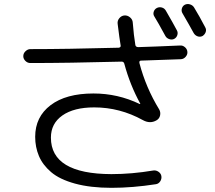

<svg xmlns="http://www.w3.org/2000/svg" viewBox="-20 -860 1040 930"><path d="M783.2 -808.6Q818.4 -748 836.9 -712.9Q842.8 -702.1 838.9 -689.9Q835 -677.7 824.2 -671.9Q813.5 -666 800.3 -670.4Q787.1 -674.8 781.2 -685.5Q745.1 -752 727.5 -780.3Q720.7 -791 724.6 -803.2Q728.5 -815.4 739.7 -821.3Q751 -827.1 763.7 -823.7Q776.4 -820.3 783.2 -808.6ZM919.9 -824.2Q946.3 -781.2 974.6 -726.6Q980.5 -715.8 976.1 -704.1Q971.7 -692.4 960.9 -685.5Q949.2 -679.7 937 -684.1Q924.8 -688.5 918 -700.2Q898.4 -736.3 864.3 -794.9Q857.4 -805.7 860.8 -818.4Q864.3 -831.1 875 -836.9Q886.7 -842.8 899.9 -838.9Q913.1 -835 919.9 -824.2ZM127 -554.7Q113.3 -554.7 103 -564.9Q92.8 -575.2 92.8 -587.9Q92.8 -601.6 103.5 -611.8Q114.3 -622.1 127 -622.1Q302.7 -622.1 554.7 -628.9Q558.6 -628.9 562 -631.8Q565.4 -634.8 564.5 -638.7Q558.6 -672.9 549.8 -745.1Q547.9 -759.8 558.1 -772Q568.4 -784.2 583 -785.2Q597.7 -786.1 609.9 -775.9Q622.1 -765.6 623 -751Q627.9 -687.5 635.7 -641.6Q637.7 -631.8 650.4 -631.8Q721.7 -633.8 852.5 -639.6Q865.2 -640.6 876 -631.3Q886.7 -622.1 887.7 -608.4Q888.7 -595.7 879.4 -585Q870.1 -574.2 856.4 -573.2Q790 -570.3 663.1 -566.4Q653.3 -566.4 655.3 -554.7Q686.5 -435.5 751 -330.1Q758.8 -316.4 755.4 -300.8Q752 -285.2 738.3 -277.3Q707 -258.8 671.9 -278.3Q560.5 -339.8 436.5 -339.8Q337.9 -339.8 282.2 -300.8Q226.6 -261.7 226.6 -193.4Q226.6 -17.6 519.5 -16.6Q618.2 -16.6 722.7 -34.2Q736.3 -36.1 748 -27.8Q759.8 -19.5 761.7 -6.8Q763.7 6.8 755.9 18.6Q748 30.3 735.4 32.2Q622.1 49.8 520 49.8Q418 49.8 343.3 29.3Q268.6 8.8 227.5 -26.4Q186.5 -61.5 168.5 -104.5Q150.4 -147.5 150.4 -197.3Q150.4 -293.9 225.1 -350.6Q299.8 -407.2 432.6 -407.2Q550.8 -407.2 656.2 -356.4H659.2V-358.4Q609.4 -449.2 582 -551.8Q579.1 -561.5 569.3 -561.5Q307.6 -554.7 127 -554.7Z"/></svg>

Font: Rounded-X Mgen+ 1mn regular
Style: Regular
Weight: 400
Designer: [Source Han Sans]
Ryoko NISHIZUKA  (kana & ideographs); Paul D. Hunt (Latin, Greek & Cyrillic); Wenlong ZHANG  (bopomofo
Version: Version 1.059.20150602